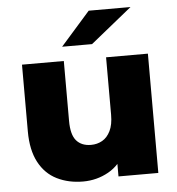

<svg xmlns="http://www.w3.org/2000/svg" viewBox="-54 -809 800 869"><g transform="rotate(-5 346.0 -375.0)"><path d="M289 9Q223 9 170.5 -17Q118 -43 88.5 -98.5Q59 -154 59 -239V-542H249V-270Q249 -207 272.5 -180Q296 -153 339 -153Q367 -153 390 -166Q413 -179 427 -207.5Q441 -236 441 -281V-542H631V0H450V-153L485 -110Q457 -50 404 -20.5Q351 9 289 9ZM247 -607 381 -759H571L383 -607Z"/></g></svg>

Font: Montserrat Thin ExtraBold
Style: Regular
Weight: 800
Version: Version 9.000